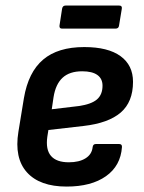

<svg xmlns="http://www.w3.org/2000/svg" viewBox="-20 -676 531 707"><path d="M225.3 11Q126.4 11 79.2 -41.4Q32 -93.8 47.8 -190.9L68 -314.4Q84.3 -410.4 138.8 -456.5Q193.2 -502.7 290.3 -502.7Q377.8 -502.7 423.8 -469.3Q469.8 -435.9 469.8 -374.8Q469.8 -300.6 424.4 -261.5Q379 -222.5 287.3 -212.1L158.2 -197.3L154.3 -172.7Q147.6 -125.2 167.8 -101.8Q188 -78.4 233.4 -78.4Q271.4 -78.4 294.7 -92.9Q318.1 -107.3 321.1 -133.9Q322.4 -145.7 332.8 -145.7H418.7Q429.8 -145.7 429.1 -134.6Q424.3 -65.4 370.2 -27.2Q316.2 11 225.3 11ZM170.6 -273.7 269.9 -285.5Q316 -292.1 336.8 -309.7Q357.5 -327.4 357.5 -360.6Q357.5 -386.3 338.5 -399.9Q319.5 -413.5 282.6 -413.5Q236.2 -413.5 210.5 -389.8Q184.8 -366.1 177.2 -318.4ZM208.6 -570.6Q197.8 -570.6 199.1 -581.7L208.6 -643.7Q210.6 -655.5 221.1 -655.5H419Q430.5 -655.5 428.5 -643.7L418.3 -581.7Q417 -570.6 405.2 -570.6Z"/></svg>

Font: Sofia Sans Semi Condensed
Style: Italic
Weight: 400
Italic angle: -9°
Designer: Botio Nikoltchev, Ani Petrova
Foundry: lettersoup
Version: Version 4.101